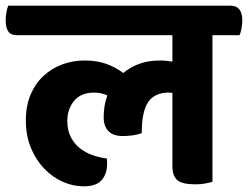

<svg xmlns="http://www.w3.org/2000/svg" viewBox="-53 -638 873 676"><path d="M446 -169Q416 -159 380 -159Q345 -159 328.5 -176.5Q312 -194 312 -225Q312 -267 325 -302Q303 -312 279 -312Q232 -312 208 -283Q184 -254 184 -212Q184 -179 196.5 -155Q209 -131 229 -115.5Q249 -100 273.5 -91.5Q298 -83 323 -80Q324 -75 324 -69.5Q324 -64 324 -59Q324 -27 305.5 -4.5Q287 18 241 18Q204 18 168 2Q132 -14 103 -44Q74 -74 56 -117Q38 -160 38 -214Q38 -266 55 -305.5Q72 -345 101 -371.5Q130 -398 167 -411.5Q204 -425 245 -425Q290 -425 323 -412.5Q356 -400 381 -381Q406 -402 438 -413.5Q470 -425 510 -425Q522 -425 532.5 -424Q543 -423 554 -421V-514H8Q-15 -514 -24 -527.5Q-33 -541 -33 -568Q-33 -579 -30.5 -594Q-28 -609 -24 -618H759Q800 -618 800 -566Q800 -555 797.5 -539Q795 -523 790 -514H695V2Q685 5 670 8Q655 11 635 11Q588 11 571 -4Q554 -19 554 -53V-311Q550 -311 547 -311.5Q544 -312 540 -312Q492 -312 469 -279Q446 -246 446 -169Z"/></svg>

Font: Baloo 2
Style: Bold
Weight: 700
Designer: Sarang Kulkarni and Ek Type
Foundry: Ek Type
Version: Version 1.640;hotconv 1.0.111;makeotfexe 2.5.65597; ttfautoh